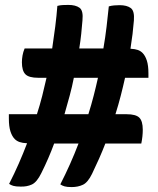

<svg xmlns="http://www.w3.org/2000/svg" viewBox="-20 -740 640 780"><path d="M16 -276H130Q142 -313 151.5 -350.5Q161 -388 169 -424H135Q97 -424 83 -438.5Q69 -453 69 -487Q69 -500 71.5 -514.5Q74 -529 80 -543H192Q199 -589 204.5 -632.5Q210 -676 213 -716Q224 -719 235.5 -719.5Q247 -720 258 -720Q287 -720 303 -708.5Q319 -697 315 -657Q313 -631 310 -602.5Q307 -574 302 -543H400Q408 -589 413 -632Q418 -675 422 -714Q432 -717 443.5 -718Q455 -719 466 -719Q495 -719 511 -707.5Q527 -696 524 -657Q522 -631 518.5 -602Q515 -573 510 -542Q529 -541 540 -537Q551 -533 559 -525Q570 -514 576.5 -494Q583 -474 583 -442V-424H488Q480 -388 470.5 -351Q461 -314 449 -276H494Q532 -276 546 -262Q560 -248 560 -213Q560 -186 554 -157H408Q396 -126 382.5 -95.5Q369 -65 354 -34Q337 1 317 10.5Q297 20 271 20Q252 20 242 17Q232 14 225 9Q246 -32 264.5 -73.5Q283 -115 299 -157H200Q189 -127 176 -97Q163 -67 148 -37Q130 0 109.5 9.5Q89 19 63 18Q44 18 34 15Q24 12 17 7Q38 -34 56 -75Q74 -116 90 -158Q71 -159 59.5 -163Q48 -167 40 -175Q29 -186 22.5 -206Q16 -226 16 -258ZM242 -276H339Q351 -314 360.5 -351Q370 -388 378 -424H280Q273 -388 263 -351Q253 -314 242 -276Z"/></svg>

Font: Recursive Mn Csl St
Style: Bold
Weight: 700
Monospace: yes
Version: Version 1.079;hotconv 1.0.112;makeotfexe 2.5.65598; ttfautoh